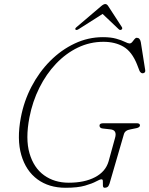

<svg xmlns="http://www.w3.org/2000/svg" viewBox="-20 -894 724 930"><path d="M478.5 -714Q517 -714 543.2 -706.5Q569.5 -699 585 -691.2Q600.5 -683.5 607 -683.5Q614.5 -683.5 620.2 -690.2Q626 -697 631.2 -704Q636.5 -711 642.5 -711Q658 -711 662 -690L683.5 -553.5Q684.5 -546 680.2 -542.5Q676 -539 670.5 -539Q665.5 -539 661.2 -543.2Q657 -547.5 655.5 -551.5L643.5 -582.5Q618.5 -644.5 577.8 -668Q537 -691.5 481 -691.5Q415.5 -691.5 357.2 -663.5Q299 -635.5 251.5 -585.5Q204 -535.5 170.8 -469Q137.5 -402.5 122.5 -325Q102.5 -221.5 123 -151.2Q143.5 -81 193.5 -45Q243.5 -9 313 -9Q389.5 -9 440.5 -35.8Q491.5 -62.5 506 -112.5L537 -225Q549 -264.5 514 -267.5L478 -271.5Q462 -273 462 -286Q462 -297 480.5 -297H643Q658.5 -297 658 -285.5Q656 -275 634.5 -272L612.5 -267.5Q585 -263 580 -243.5L510.5 -4.5Q506.5 7.5 501 11.5Q495.5 15.5 487 15.5Q479 15.5 478.5 5.2Q478 -5 478.2 -15.2Q478.5 -25.5 472 -25.5Q464 -25.5 445.5 -15.2Q427 -5 391.8 5.2Q356.5 15.5 297.5 15.5Q217 15.5 161.2 -25.5Q105.5 -66.5 83.2 -143Q61 -219.5 81 -325Q96 -404.5 132.8 -474.8Q169.5 -545 223 -598.8Q276.5 -652.5 341.8 -683.2Q407 -714 478.5 -714ZM567.5 -750Q561.5 -746.5 555 -752.5L477 -826.5L360.5 -752.5Q350.5 -746.5 346.5 -750Q341 -754.5 350.5 -762.5L468 -862.5Q481.5 -874.5 490 -874.5Q498.5 -874.5 505.5 -862.5L570.5 -762.5Q575 -754.5 567.5 -750Z"/></svg>

Font: Fraunces 9pt Soft Thin
Style: Italic
Weight: 100
Italic angle: -16°
Version: Version 1.000;[b76b70a41]